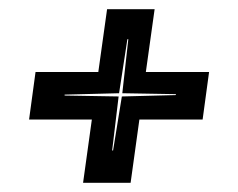

<svg xmlns="http://www.w3.org/2000/svg" viewBox="-20 -469 515 416"><path d="M160 -73 179 -210H43L57 -313H193L212 -449H315L296 -313H433L419 -210H282L263 -73ZM223 -143H225L244 -260L361 -263V-265L245 -267L258 -384H256L238 -267L120 -264V-262L237 -260Z"/></svg>

Font: Alumni Sans Inline One
Style: Italic
Weight: 400
Italic angle: -8°
Designer: Robert E. Leuschke
Foundry: Robert E. Leuschke
Version: Version 1.100; ttfautohint (v1.8.3)